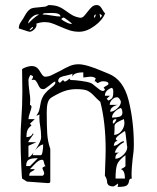

<svg xmlns="http://www.w3.org/2000/svg" viewBox="-20 -722 617 756"><path d="M393 -30 394 -64Q396 -110 396 -133Q396 -240 375 -321Q361 -333 351 -344Q337 -359 324 -365Q311 -371 280 -371Q258 -371 237 -364.5Q216 -358 184 -339Q172 -332 168 -317.5Q164 -303 164 -281Q164 -227 166 -195.5Q168 -164 178 -136V-7Q178 -1 169 -1Q139 -3 114 -5Q89 -7 86 -7L67 -19Q66 -20 63.5 -75Q61 -130 61 -173Q61 -214 64 -250Q68 -308 68 -361L67 -450Q74 -455 85.5 -458.5Q97 -462 104 -462Q118 -462 126 -455Q134 -448 141 -435Q150 -420 157 -420Q170 -420 182 -425.5Q194 -431 215 -442Q240 -456 255.5 -462.5Q271 -469 289 -469Q320 -469 385 -441L407 -432Q466 -409 486.5 -326.5Q507 -244 507 -152Q507 -126 502 -94Q498 -56 498 -38Q498 -25 499 -19Q489 -19 488 -9Q487 1 480 7.5Q473 14 443 14Q445 8 445 3Q445 1 444 1Q442 2 436.5 6.5Q431 11 426 12Q415 12 407 7L402 -1Q402 -18 393 -30ZM338 -395Q342 -394 357 -381Q359 -380 368.5 -372Q378 -364 385 -364Q393 -364 393 -371L388 -376Q390 -380 398.5 -384Q407 -388 407 -392Q407 -402 385 -402Q378 -402 372.5 -398.5Q367 -395 363 -395Q358 -402 354 -402L352 -401L357 -413Q350 -420 337 -420Q331 -420 322 -418.5Q313 -417 308 -417V-437Q270 -437 265 -420V-432Q261 -429 253 -427.5Q245 -426 243 -425Q226 -422 217.5 -417.5Q209 -413 209 -402Q209 -401 212 -399Q215 -397 215 -395L228 -407Q228 -407 234 -401H237Q240 -402 246 -406Q252 -410 252 -413L258 -407Q273 -407 299 -403.5Q325 -400 338 -395ZM142 -181Q142 -194 141 -203.5Q140 -213 139 -220Q135 -244 135 -258Q135 -266 136 -271L123 -266Q130 -276 132.5 -282.5Q135 -289 137 -300L141 -321Q146 -340 156.5 -353Q167 -366 182 -377Q198 -389 198 -396Q198 -399 197 -401Q190 -399 174 -385Q172 -384 164 -377.5Q156 -371 151 -371Q142 -371 138 -375.5Q134 -380 129 -391Q125 -399 121.5 -403.5Q118 -408 111 -408Q107 -408 104 -407Q106 -409 108 -413Q110 -417 110 -420Q110 -423 105.5 -424.5Q101 -426 100 -427Q99 -427 95.5 -419Q92 -411 92 -407Q92 -389 96 -359Q99 -341 99 -330L98 -309Q100 -309 102 -306.5Q104 -304 104 -303Q104 -295 98 -279Q92 -261 92 -253H117L98 -235L104 -228Q92 -219 88 -209Q84 -199 84 -182Q103 -182 110 -198Q110 -194 112 -194Q112 -193 101.5 -179Q91 -165 91 -162H123L92 -148V-103Q101 -103 121.5 -135Q142 -167 142 -181ZM426 -358V-362Q426 -375 419 -376Q393 -366 393 -345H413L400 -333L407 -326Q420 -332 423 -338.5Q426 -345 426 -358ZM414 -282Q427 -282 441.5 -295Q456 -308 456 -321Q456 -325 451 -332Q446 -339 441 -339Q430 -339 421 -329.5Q412 -320 412 -309H444Q432 -307 423 -300Q414 -293 414 -282ZM421 -259Q439 -259 450.5 -262.5Q462 -266 462 -278Q462 -283 461 -287.5Q460 -292 456 -297Q443 -293 432 -282Q421 -271 421 -259ZM424 -241 425 -235Q429 -236 433 -241.5Q437 -247 438 -250L437 -253Q424 -253 424 -241ZM431 -212Q431 -197 429 -191Q446 -191 458 -206Q470 -221 470 -239L468 -253Q453 -247 442 -240.5Q431 -234 431 -226ZM434 -97Q450 -97 465.5 -112Q481 -127 481 -142Q481 -146 480 -148Q474 -206 472 -206Q470 -206 453 -193.5Q436 -181 436 -175Q436 -173 439 -170Q442 -167 444 -167Q436 -167 432 -161Q428 -155 428 -148Q438 -148 450 -158Q460 -166 468 -166V-162Q439 -146 432 -121H450Q434 -117 434 -97ZM109 -111H141Q145 -111 147.5 -124.5Q150 -138 150 -153Q140 -153 124.5 -137Q109 -121 109 -111ZM435 -19H472Q472 -51 456 -56Q459 -57 466.5 -61.5Q474 -66 474 -68V-111Q447 -91 441 -74Q435 -57 435 -19ZM83 -68H98L129 -99H123Q103 -99 93 -93Q83 -87 83 -68ZM95 -30H148Q150 -31 152 -34Q154 -37 154 -39Q154 -43 150.5 -50.5Q147 -58 147 -60Q147 -62 152 -65Q157 -68 160 -68Q156 -70 154.5 -77Q153 -84 151.5 -88.5Q150 -93 145 -93Q133 -93 116.5 -75.5Q100 -58 98 -56H117Q114 -51 107.5 -48Q101 -45 98 -41.5Q95 -38 95 -30ZM73 -652Q83 -671 90.5 -679Q98 -687 106 -689.5Q114 -692 131 -693L159 -696Q162 -697 165.5 -699Q169 -701 171 -702Q196 -702 211.5 -695.5Q227 -689 244 -676Q259 -665 269 -660Q279 -655 295 -652Q304 -652 309.5 -657.5Q315 -663 325 -676Q335 -689 342.5 -695.5Q350 -702 361 -702Q369 -702 374 -697Q379 -692 384.5 -682Q390 -672 394 -670Q384 -643 352.5 -620Q321 -597 292 -597Q271 -597 254.5 -602.5Q238 -608 215 -618Q197 -626 184 -630.5Q171 -635 156 -635Q145 -635 135.5 -632.5Q126 -630 123 -629L124 -624Q124 -615 114.5 -606Q105 -597 97 -597Q93 -597 76 -603Q59 -609 54 -610Q54 -619 56.5 -625Q59 -631 64 -638Q69 -645 73 -652ZM183 -661Q205 -657 218 -657Q218 -671 184 -671L153 -670L147 -665Q161 -665 183 -661ZM381 -662 372 -668 375 -652Q377 -652 379 -656Q381 -660 381 -662ZM91 -629Q100 -639 111.5 -649Q123 -659 134 -665H128Q117 -665 104 -653Q91 -641 91 -629ZM350 -652Q353 -652 355 -656.5Q357 -661 357 -665Q350 -665 350 -652ZM258 -628 264 -629Q260 -632 246.5 -642.5Q233 -653 230 -653Q227 -653 221 -647Q228 -640 241 -634Q254 -628 258 -628ZM109 -616Q107 -616 101.5 -610.5Q96 -605 96 -603Q100 -603 105 -607Q110 -611 110 -615Q110 -616 109.5 -616Q109 -616 109 -616Z"/></svg>

Font: Cabin Sketch
Style: Regular
Weight: 400
Version: Version 1.100